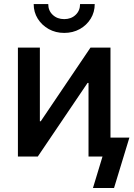

<svg xmlns="http://www.w3.org/2000/svg" viewBox="-20 -776 662 952"><path d="M527.8 0H418.9V-364.7H414.1L167.5 0H68.8V-540H177.7V-174.8H182.1L428.7 -540H527.8ZM298.3 -612.8Q255.9 -612.8 221.7 -631.8Q187.5 -650.9 167.2 -683.3Q147 -715.8 147 -755.9H219.2Q219.2 -723.1 241.7 -702.1Q264.2 -681.2 298.3 -681.2Q332.5 -681.2 354.7 -702.1Q377 -723.1 377 -755.9H449.7Q449.7 -715.8 429.7 -683.3Q409.7 -650.9 375.5 -631.8Q341.3 -612.8 298.3 -612.8ZM440.9 156.2 488.3 0H453.6V-93.8H621.6L545.4 156.2Z"/></svg>

Font: V-Inter
Style: Medium-500
Weight: 500
Designer: Rasmus Andersson
Foundry: rsms
Version: Version 4.000;git-4146feb